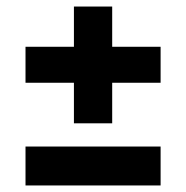

<svg xmlns="http://www.w3.org/2000/svg" viewBox="-20 -658 569 587"><path d="M206 -281V-405H58V-515H206V-638H323V-515H471V-405H323V-281ZM58 -91V-210H471V-91Z"/></svg>

Font: Bricolage Grotesque 12pt Bricolage Grotesque 10pt Regular
Style: Bold
Weight: 700
Designer: Mathieu Triay
Foundry: Atelier Triay
Version: Version 1.001; ttfautohint (v1.8.4.7-5d5b);gftools[0.9.33.de